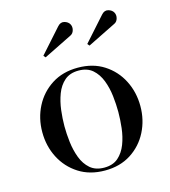

<svg xmlns="http://www.w3.org/2000/svg" viewBox="-105 -771 768 866"><g transform="rotate(-15 279.0 -338.0)"><path d="M490.5 -618.5 357 -552.5 349 -562 448 -673Q462.5 -689.5 479.8 -684.8Q497 -680 504 -667.5Q511 -655 507 -639.8Q503 -624.5 490.5 -618.5ZM285.5 -618.5 152 -552.5 144 -562 243 -673Q257.5 -689.5 274.8 -684.8Q292 -680 299 -667.5Q306 -655 302 -639.8Q298 -624.5 285.5 -618.5ZM50 -230Q50 -295 78 -349.5Q106 -404 157.5 -437Q209 -470 279.5 -470Q350 -470 401.2 -437Q452.5 -404 480.2 -349.5Q508 -295 508 -230Q508 -165 480.2 -110.5Q452.5 -56 401.2 -23Q350 10 279.5 10Q209 10 157.5 -23Q106 -56 78 -110.5Q50 -165 50 -230ZM153.5 -230Q153.5 -195 158.2 -155.5Q163 -116 176 -81.5Q189 -47 214 -25.2Q239 -3.5 279.5 -3.5Q320 -3.5 344.8 -25.2Q369.5 -47 382.8 -81.5Q396 -116 400.5 -155.5Q405 -195 405 -230Q405 -265.5 400.5 -304.8Q396 -344 382.8 -378.5Q369.5 -413 344.8 -434.8Q320 -456.5 279.5 -456.5Q239 -456.5 214 -434.8Q189 -413 176 -378.5Q163 -344 158.2 -304.8Q153.5 -265.5 153.5 -230Z"/></g></svg>

Font: Bodoni* 16
Style: Regular
Weight: 400
Version: Version 2.2